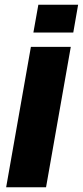

<svg xmlns="http://www.w3.org/2000/svg" viewBox="-20 -791 350 811"><path d="M6 0H174.5L279 -593H110.5ZM142 -771 121 -653.5H289.5L310 -771Z"/></svg>

Font: Anybody UltraCondensed Thin
Style: Bold Italic
Weight: 700
Italic angle: -10°
Version: Version 1.111